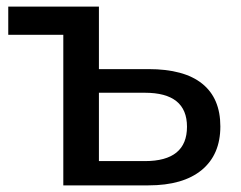

<svg xmlns="http://www.w3.org/2000/svg" viewBox="-20 -559 726 579"><path d="M170.9 0V-454.1H4.9V-539.1H278.3V-350.6H427.7Q535.2 -350.6 589.8 -306.6Q644.5 -262.7 644.5 -177.7Q644.5 -92.8 588.4 -46.4Q532.2 0 427.7 0ZM278.3 -73.2H417Q543.9 -73.2 543.9 -176.8Q543.9 -279.3 417 -279.3H278.3Z"/></svg>

Font: Min Sans Medium
Style: Regular
Weight: 500
Designer: Jinseong-Kim, NotoSansCJK, Nunito
Foundry: Jinseong-Kim
Version: Version 1.400;Glyphs 3.1.2 (3151)